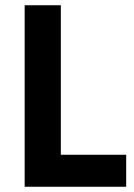

<svg xmlns="http://www.w3.org/2000/svg" viewBox="-20 -712 512 732"><path d="M461 0V-122H212V-692H74V0Z"/></svg>

Font: RazerF5
Style: Bold
Weight: 700
Foundry: Razer Inc.
Version: Version 1.000;PS 001.001;hotconv 1.0.56